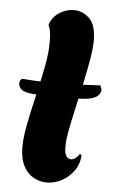

<svg xmlns="http://www.w3.org/2000/svg" viewBox="-52 -736 461 776"><g transform="rotate(5 179.0 -348.0)"><path d="M167 4Q140 4 114.5 -9.5Q89 -23 73 -53Q57 -83 57 -130Q57 -172 68.5 -228.5Q80 -285 94.5 -346Q109 -407 120 -465Q131 -523 130 -568Q130 -611 120 -629L119 -632Q130 -664 158 -682Q186 -700 217 -700Q252 -700 279.5 -673.5Q307 -647 307 -585Q307 -552 299 -506.5Q291 -461 280 -409.5Q269 -358 257.5 -308Q246 -258 238 -216Q230 -174 230 -147Q230 -119 238 -108.5Q246 -98 256 -98Q267 -98 277 -106.5Q287 -115 290 -122L298 -120Q297 -84 277.5 -56Q258 -28 228.5 -12Q199 4 167 4ZM310 -349Q297 -346 264.5 -345Q232 -344 192 -344Q152 -344 116 -345.5Q80 -347 62 -350Q33 -355 25 -372.5Q17 -390 30 -405Q77 -401 132 -400Q187 -399 243.5 -401Q300 -403 349 -406Q360 -388 350.5 -372Q341 -356 310 -349Z"/></g></svg>

Font: Agbalumo
Style: Regular
Weight: 400
Designer: Raphael Alegbeleye
Foundry: Sorkin Type Co.
Version: Version 1.000; ttfautohint (v1.8.4)